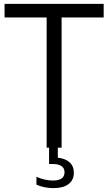

<svg xmlns="http://www.w3.org/2000/svg" viewBox="-20 -760 557 988"><path d="M277.5 0V51.5Q316 55.5 338 75.2Q360 95 360 129Q360 166.5 332.8 187.2Q305.5 208 256 208Q208.5 208 167.5 190.5V150Q211.5 169 253 169Q312 169 312 126.5Q312 105 296.2 94.5Q280.5 84 252 84H232.5V0H220V-670H3.5V-740H513.5V-670H297V0Z"/></svg>

Font: Encode Sans Condensed
Style: Regular
Weight: 400
Width: 3
Designer: Multiple Designers
Foundry: Impallari Type
Version: Version 2.000